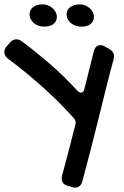

<svg xmlns="http://www.w3.org/2000/svg" viewBox="-72 -687 570 880"><path d="M-35.2 -418Q-52.2 -430.7 -52.2 -448.2Q-52.2 -455.1 -49.8 -461.7Q-47.4 -468.3 -41 -475.1L-26.9 -491.2Q-14.2 -506.8 2.9 -506.8Q8.8 -506.8 15.4 -504.6Q22 -502.4 28.8 -497.1Q97.2 -445.8 160.4 -390.9Q223.6 -335.9 282.7 -271Q292 -262.2 298.8 -262.2Q312 -262.2 314.9 -279.8L357.9 -451.2Q365.2 -480 387.7 -480Q392.6 -480 398.2 -478.5Q403.8 -477.1 409.7 -473.1L426.8 -463.9Q450.7 -450.7 450.7 -428.2Q450.7 -420.9 447.8 -412.1Q431.2 -351.1 414.3 -283.4Q397.5 -215.8 379.9 -144.8Q362.3 -73.7 343.8 -1Q325.2 71.8 305.7 143.1Q297.9 172.9 272 172.9Q264.6 172.9 255.9 169.9L239.7 165Q224.6 161.1 217.8 152.3Q210.9 143.6 210.9 130.9Q210.9 127.9 211.2 124Q211.4 120.1 212.9 116.2Q228.5 58.1 243.7 1Q258.8 -56.2 272.9 -113.8Q273.9 -117.2 274.4 -119.6Q274.9 -122.1 274.9 -125Q274.9 -130.9 272.2 -136.2Q269.5 -141.6 265.1 -147Q196.3 -223.1 121.3 -290Q46.4 -356.9 -35.2 -418ZM131.3 -564.9Q117.2 -564.9 104.7 -569.1Q92.3 -573.2 83.3 -580.8Q74.2 -588.4 68.8 -598.6Q63.5 -608.9 63.5 -621.1Q63.5 -641.6 79.8 -654.3Q96.2 -667 123.5 -667Q136.2 -667 147.9 -662.4Q159.7 -657.7 168.7 -649.9Q177.7 -642.1 183.1 -631.6Q188.5 -621.1 188.5 -609.9Q188.5 -588.9 173.1 -576.9Q157.7 -564.9 131.3 -564.9ZM301.3 -564.9Q287.1 -564.9 274.7 -569.1Q262.2 -573.2 253.2 -580.8Q244.1 -588.4 238.8 -598.6Q233.4 -608.9 233.4 -621.1Q233.4 -641.6 249.8 -654.3Q266.1 -667 293.5 -667Q306.2 -667 317.9 -662.4Q329.6 -657.7 338.6 -649.9Q347.7 -642.1 353 -631.6Q358.4 -621.1 358.4 -609.9Q358.4 -588.9 343 -576.9Q327.6 -564.9 301.3 -564.9Z"/></svg>

Font: Gochi Hand Cyrillic
Style: Regular
Weight: 400
Designer: Juan Pablo del Peral; Denis Ignatov
Foundry: Juan Pablo del Peral; Denis Ignatov
Version: Version 1.00 June 29, 2018, initial release